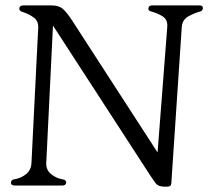

<svg xmlns="http://www.w3.org/2000/svg" viewBox="-20 -693 775 714"><path d="M152 -87Q151 -61 170 -45.5Q189 -30 213 -26Q227 -24 226 -13.5Q225 -3 211 -3H36Q20 -3 21 -14Q22 -25 32 -26Q58 -30 77 -45.5Q96 -61 97 -87L122 -588Q124 -614 106 -627.5Q88 -641 60 -650Q51 -653 52 -663Q53 -673 69 -673H171Q201 -673 217 -657Q233 -641 250 -614L566 -126L602 -593Q604 -619 586.5 -631Q569 -643 543 -650Q530 -653 532 -663Q534 -673 546 -673H720Q735 -673 734.5 -663Q734 -653 724 -650Q701 -644 679.5 -631.5Q658 -619 656 -593L617 -10Q616 0 605 1Q584 2 573.5 -1.5Q563 -5 557 -14Q551 -23 541 -37L177 -598Z"/></svg>

Font: Diphylleia
Style: Regular
Weight: 400
Designer: Minha Hyung
Foundry: JAMO
Version: Version 1.000; ttfautohint (v1.8.4.7-5d5b);gftools[0.9.28]